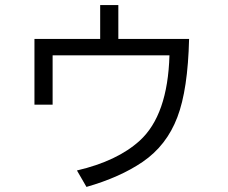

<svg xmlns="http://www.w3.org/2000/svg" viewBox="-20 -691 900 759"><path d="M376 -670.9H447.8V-537.1H727.5Q722.7 -336.4 681.2 -228Q638.7 -115.7 543.5 -50.8Q453.6 10.3 321.8 47.9L284.2 -17.1Q443.4 -54.2 532.2 -134.8Q643.1 -235.8 649.9 -472.2H188V-277.3H116.2V-537.1H376Z"/></svg>

Font: FORM UDPGothic
Style: Regular
Weight: 400
Foundry: Pronama LLC
Version: Version 1.05101